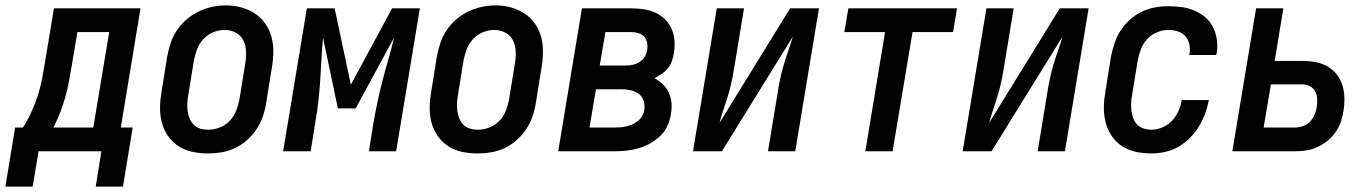

<svg xmlns="http://www.w3.org/2000/svg" viewBox="-66 -561 5086 712"><path d="M289 131 310 0H77L55 131H-46L-10 -88H19Q37 -116 50.5 -146Q64 -176 74 -206.5Q84 -237 90 -268.5Q96 -300 101 -331L134 -530H455L382 -88H426L390 131ZM132 -88H280L339 -442H221L200 -317Q195 -288 189.5 -258.5Q184 -229 176 -200.5Q168 -172 157 -143.5Q146 -115 132 -88Z M704 8Q675 8 647 2Q619 -4 596 -19Q573 -34 557 -57Q541 -80 534 -107Q527 -134 527.5 -163Q528 -192 533 -221L554 -351Q559 -377 567 -401.5Q575 -426 590 -448.5Q605 -471 626 -489Q647 -507 671 -518.5Q695 -530 720.5 -535.5Q746 -541 772 -541Q801 -541 828.5 -533.5Q856 -526 879 -511Q902 -496 918 -473Q934 -450 941 -423Q948 -396 947.5 -367Q947 -338 942 -309L921 -179Q917 -153 908.5 -128.5Q900 -104 885 -81.5Q870 -59 849.5 -41Q829 -23 804.5 -11.5Q780 0 754.5 4Q729 8 704 8ZM706 -80Q727 -80 748.5 -88Q770 -96 786 -113Q802 -130 810 -151Q818 -172 822 -193L843 -323Q847 -345 846.5 -368Q846 -391 837 -410Q828 -429 809 -439.5Q790 -450 767 -450Q746 -450 725 -441.5Q704 -433 688.5 -416.5Q673 -400 665 -379Q657 -358 653 -337L632 -207Q629 -192 628.5 -177Q628 -162 630 -148Q632 -134 637.5 -121Q643 -108 653 -98Q663 -88 677 -84Q691 -80 706 -80Z M984 0 1072 -530H1175L1235 -247L1388 -530H1491L1403 0H1302L1319 -106Q1326 -146 1334.5 -185.5Q1343 -225 1353 -264Q1363 -303 1374.5 -342Q1386 -381 1395 -421L1253 -159H1187L1132 -421Q1128 -381 1126 -342Q1124 -303 1121.5 -263.5Q1119 -224 1114.5 -184.5Q1110 -145 1103 -106L1086 0Z M1704 8Q1675 8 1647 2Q1619 -4 1596 -19Q1573 -34 1557 -57Q1541 -80 1534 -107Q1527 -134 1527.5 -163Q1528 -192 1533 -221L1554 -351Q1559 -377 1567 -401.5Q1575 -426 1590 -448.5Q1605 -471 1626 -489Q1647 -507 1671 -518.5Q1695 -530 1720.5 -535.5Q1746 -541 1772 -541Q1801 -541 1828.5 -533.5Q1856 -526 1879 -511Q1902 -496 1918 -473Q1934 -450 1941 -423Q1948 -396 1947.5 -367Q1947 -338 1942 -309L1921 -179Q1917 -153 1908.5 -128.5Q1900 -104 1885 -81.5Q1870 -59 1849.5 -41Q1829 -23 1804.5 -11.5Q1780 0 1754.5 4Q1729 8 1704 8ZM1706 -80Q1727 -80 1748.5 -88Q1770 -96 1786 -113Q1802 -130 1810 -151Q1818 -172 1822 -193L1843 -323Q1847 -345 1846.5 -368Q1846 -391 1837 -410Q1828 -429 1809 -439.5Q1790 -450 1767 -450Q1746 -450 1725 -441.5Q1704 -433 1688.5 -416.5Q1673 -400 1665 -379Q1657 -358 1653 -337L1632 -207Q1629 -192 1628.5 -177Q1628 -162 1630 -148Q1632 -134 1637.5 -121Q1643 -108 1653 -98Q1663 -88 1677 -84Q1691 -80 1706 -80Z M2004 0 2092 -530H2276Q2299 -530 2322 -526.5Q2345 -523 2364.5 -514Q2384 -505 2400 -489.5Q2416 -474 2424.5 -454Q2433 -434 2435 -411Q2437 -388 2433 -365Q2431 -350 2426 -335.5Q2421 -321 2411 -308.5Q2401 -296 2388 -287Q2375 -278 2361 -271Q2378 -262 2392 -248.5Q2406 -235 2414 -218Q2422 -201 2424 -180.5Q2426 -160 2422 -139Q2419 -117 2409.5 -95.5Q2400 -74 2383 -57.5Q2366 -41 2345.5 -29.5Q2325 -18 2302.5 -11.5Q2280 -5 2258 -2.5Q2236 0 2214 0ZM2158 -318H2256Q2269 -318 2282 -321Q2295 -324 2306.5 -331.5Q2318 -339 2325 -351Q2332 -363 2334 -376Q2336 -390 2333.5 -403Q2331 -416 2323 -425Q2315 -434 2302 -438Q2289 -442 2276 -442H2179ZM2120 -88H2214Q2225 -88 2236.5 -89Q2248 -90 2259.5 -93Q2271 -96 2281.5 -101Q2292 -106 2301.5 -114Q2311 -122 2316.5 -132.5Q2322 -143 2323 -154Q2326 -172 2320.5 -188Q2315 -204 2302 -213.5Q2289 -223 2272 -226.5Q2255 -230 2237 -230H2144Z M2504 0 2592 -530H2693L2658 -318Q2654 -291 2648.5 -264.5Q2643 -238 2635 -211Q2627 -184 2618 -158Q2609 -132 2602 -105L2864 -530H2971L2883 0H2782L2817 -212Q2821 -239 2826.5 -265.5Q2832 -292 2840 -319Q2848 -346 2857 -372Q2866 -398 2874 -425L2611 0Z M3143 0 3216 -442H3065L3080 -530H3483L3468 -442H3318L3244 0Z M3504 0 3592 -530H3693L3658 -318Q3654 -291 3648.5 -264.5Q3643 -238 3635 -211Q3627 -184 3618 -158Q3609 -132 3602 -105L3864 -530H3971L3883 0H3782L3817 -212Q3821 -239 3826.5 -265.5Q3832 -292 3840 -319Q3848 -346 3857 -372Q3866 -398 3874 -425L3611 0Z M4203 8Q4174 8 4146 2Q4118 -4 4095 -19Q4072 -34 4056.5 -57Q4041 -80 4034 -107Q4027 -134 4027.5 -163Q4028 -192 4033 -221L4054 -351Q4059 -376 4067 -400.5Q4075 -425 4089.5 -447.5Q4104 -470 4124 -488Q4144 -506 4168 -517.5Q4192 -529 4217 -533.5Q4242 -538 4267 -538Q4292 -538 4317 -534.5Q4342 -531 4364 -521.5Q4386 -512 4404 -496.5Q4422 -481 4432.5 -460Q4443 -439 4446.5 -414Q4450 -389 4446 -364Q4445 -362 4445 -360.5Q4445 -359 4444 -357H4344Q4344 -358 4344 -358.5Q4344 -359 4345 -360Q4348 -378 4344.5 -396Q4341 -414 4330 -426.5Q4319 -439 4302 -444.5Q4285 -450 4267 -450Q4246 -450 4225 -441.5Q4204 -433 4188.5 -416.5Q4173 -400 4165 -379Q4157 -358 4153 -337L4132 -207Q4129 -192 4128.5 -177.5Q4128 -163 4130 -148.5Q4132 -134 4137 -121Q4142 -108 4151.5 -98.5Q4161 -89 4175 -84.5Q4189 -80 4203 -80Q4224 -80 4244.5 -88.5Q4265 -97 4280 -113Q4295 -129 4304 -149Q4313 -169 4316 -190H4417Q4412 -165 4403 -140Q4394 -115 4380 -92Q4366 -69 4346.5 -49.5Q4327 -30 4303.5 -16.5Q4280 -3 4254.5 2.5Q4229 8 4203 8Z M4504 0 4592 -530H4693L4661 -335H4765Q4790 -335 4813.5 -330.5Q4837 -326 4857 -314.5Q4877 -303 4891 -285Q4905 -267 4912 -245Q4919 -223 4919.5 -198Q4920 -173 4916 -149Q4913 -129 4906 -108.5Q4899 -88 4886 -70Q4873 -52 4855.5 -38Q4838 -24 4818 -15Q4798 -6 4777 -3Q4756 0 4736 0ZM4620 -88H4736Q4750 -88 4765 -93Q4780 -98 4791 -109Q4802 -120 4808 -134Q4814 -148 4817 -163Q4819 -178 4818.5 -193Q4818 -208 4812 -220.5Q4806 -233 4793 -240.5Q4780 -248 4765 -248H4647Z"/></svg>

Font: Iosevka Curly Semibold Oblique
Style: Regular
Weight: 600
Italic angle: -9°
Monospace: yes
Designer: Belleve Invis
Foundry: Belleve Invis
Version: Version 11.1.0; ttfautohint (v1.8.3)